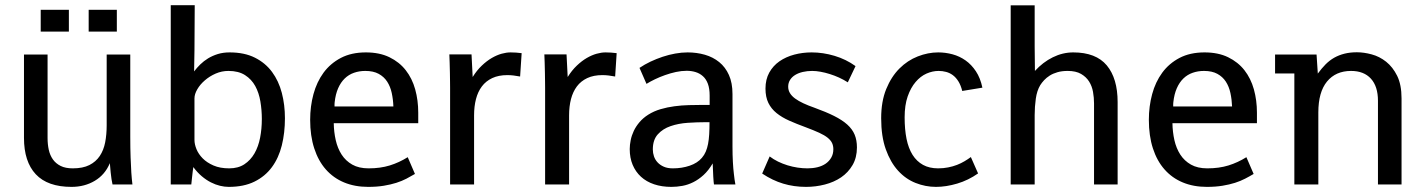

<svg xmlns="http://www.w3.org/2000/svg" viewBox="-20 -710 5487 739"><path d="M413.1 0Q411.1 -8.3 409.2 -20.5Q407.7 -30.8 406 -46.1Q404.3 -61.5 402.8 -82Q384.3 -37.6 345 -14.2Q305.7 9.3 255.4 9.3Q163.1 9.3 117.7 -39.3Q72.3 -87.9 72.3 -179.2V-500H163.1V-178.7Q163.1 -154.8 167.7 -133.5Q172.4 -112.3 183.6 -96.4Q194.8 -80.6 213.4 -71.3Q231.9 -62 260.3 -62Q298.8 -62 324 -74.7Q349.1 -87.4 364 -109.6Q378.9 -131.8 384.8 -162.1Q390.6 -192.4 390.6 -227.5V-500H481.4V-183.6Q481.4 -137.7 482.7 -103.8Q483.9 -69.8 485.4 -46.4Q487.3 -19.5 489.7 0ZM245.1 -672.4V-588.4H136.7V-672.4ZM429.7 -672.4V-588.4H321.3V-672.4Z M637.2 -689.9H729.5L728.5 -516.1L727.1 -435.1Q737.3 -448.7 750.7 -461.9Q764.2 -475.1 781 -485.4Q797.9 -495.6 818.4 -502Q838.9 -508.3 863.8 -508.3Q920.9 -508.3 961.2 -488Q1001.5 -467.8 1027.1 -433.1Q1052.7 -398.4 1064.7 -352.5Q1076.7 -306.6 1076.7 -254.9Q1076.7 -198.7 1064.7 -150.4Q1052.7 -102.1 1026.6 -66.7Q1000.5 -31.2 959.5 -11Q918.5 9.3 860.4 9.3Q844.2 9.3 826.9 5.1Q809.6 1 791.7 -8.1Q773.9 -17.1 756.6 -31.7Q739.3 -46.4 724.1 -66.9Q723.1 -60.5 721.7 -49.6Q720.2 -38.6 719.2 -27.3Q717.3 -14.6 716.3 0H637.2ZM728.5 -171.4Q728.5 -154.8 736.3 -135.7Q744.1 -116.7 760.3 -100.3Q776.4 -84 801.8 -73Q827.1 -62 862.3 -62Q896.5 -62 920.4 -77.6Q944.3 -93.3 959.5 -119.6Q974.6 -146 981.2 -180.2Q987.8 -214.4 987.8 -252Q987.8 -286.1 982.2 -319.6Q976.6 -353 962.4 -378.9Q948.2 -404.8 923.1 -420.9Q897.9 -437 859.4 -437Q833.5 -437 810.1 -426.8Q786.6 -416.5 768.3 -400.6Q750 -384.8 739.3 -366.2Q728.5 -347.7 728.5 -331.1Z M1577.1 -40.5Q1561.5 -31.2 1544.2 -22.2Q1526.9 -13.2 1505.4 -6.3Q1483.9 0.5 1457.3 4.9Q1430.7 9.3 1397 9.3Q1345.7 9.3 1304.4 -7.8Q1263.2 -24.9 1234.1 -57.9Q1205.1 -90.8 1189.5 -138.9Q1173.8 -187 1173.8 -249Q1173.8 -300.8 1186.5 -347.7Q1199.2 -394.5 1225.3 -430.2Q1251.5 -465.8 1292 -487.1Q1332.5 -508.3 1388.2 -508.3Q1440.9 -508.3 1479 -489.7Q1517.1 -471.2 1541.7 -439.7Q1566.4 -408.2 1578.1 -366Q1589.8 -323.7 1589.8 -276.4V-235.8H1264.6Q1265.1 -202.1 1272.2 -170.7Q1279.3 -139.2 1294.9 -115Q1310.5 -90.8 1335.9 -76.4Q1361.3 -62 1398.9 -62Q1443.8 -62 1480.2 -73.2Q1516.6 -84.5 1549.3 -105ZM1386.2 -437Q1362.8 -437 1342.5 -429.9Q1322.3 -422.9 1306.9 -408Q1291.5 -393.1 1281.5 -370.4Q1271.5 -347.7 1268.1 -316.4Q1267.6 -314 1267.6 -309.6Q1267.6 -305.2 1267.6 -300.3H1494.1Q1493.2 -327.1 1487.8 -352.1Q1482.4 -377 1470.2 -395.8Q1458 -414.6 1437.5 -425.8Q1417 -437 1386.2 -437Z M1712.4 -371.6Q1712.4 -377.9 1712.2 -394Q1711.9 -410.2 1711.7 -429.2Q1711.4 -448.2 1710.7 -469Q1710 -489.7 1709.5 -500.5H1794.9L1799.3 -413.6Q1815.4 -439.5 1834.5 -457.5Q1853.5 -475.6 1872.8 -486.8Q1892.1 -498 1910.6 -503.2Q1929.2 -508.3 1944.8 -508.3Q1954.6 -508.3 1966.1 -507.6Q1977.5 -506.8 1987.8 -505.4L1981.9 -415.5Q1968.8 -418 1957 -419.4Q1945.3 -420.9 1933.1 -420.9Q1898.9 -420.9 1874.5 -409.4Q1850.1 -397.9 1834.7 -377.4Q1819.3 -356.9 1812 -328.6Q1804.7 -300.3 1804.7 -266.1V0H1712.4Z M2078.1 -371.6Q2078.1 -377.9 2077.9 -394Q2077.6 -410.2 2077.4 -429.2Q2077.1 -448.2 2076.4 -469Q2075.7 -489.7 2075.2 -500.5H2160.6L2165 -413.6Q2181.2 -439.5 2200.2 -457.5Q2219.2 -475.6 2238.5 -486.8Q2257.8 -498 2276.4 -503.2Q2294.9 -508.3 2310.5 -508.3Q2320.3 -508.3 2331.8 -507.6Q2343.3 -506.8 2353.5 -505.4L2347.7 -415.5Q2334.5 -418 2322.8 -419.4Q2311 -420.9 2298.8 -420.9Q2264.6 -420.9 2240.2 -409.4Q2215.8 -397.9 2200.4 -377.4Q2185.1 -356.9 2177.7 -328.6Q2170.4 -300.3 2170.4 -266.1V0H2078.1Z M2441.4 -448.7Q2460.9 -461.9 2483.6 -472.7Q2506.3 -483.4 2530.5 -491.5Q2554.7 -499.5 2579.1 -503.9Q2603.5 -508.3 2626.5 -508.3Q2661.6 -508.3 2693.1 -499.3Q2724.6 -490.2 2748.3 -470.9Q2772 -451.7 2785.6 -421.4Q2799.3 -391.1 2799.3 -348.1V-147Q2799.3 -113.8 2800.8 -86.9Q2802.2 -60.1 2804.7 -40.5Q2807.1 -17.6 2810.5 0H2728Q2726.6 -8.3 2725.3 -30.8Q2724.1 -53.2 2723.1 -81.1Q2707 -53.7 2688 -36.4Q2668.9 -19 2648.4 -8.8Q2627.9 1.5 2606.4 5.4Q2585 9.3 2564 9.3Q2527.3 9.3 2497.6 -0.7Q2467.8 -10.7 2447 -29.8Q2426.3 -48.8 2415 -75.7Q2403.8 -102.5 2403.8 -136.2Q2403.8 -152.3 2407.5 -170.4Q2411.1 -188.5 2419.4 -206.1Q2427.7 -223.6 2441.4 -239.7Q2455.1 -255.9 2475.1 -268.6Q2496.6 -282.2 2522.5 -289.8Q2548.3 -297.4 2575.9 -301Q2603.5 -304.7 2631.3 -305.4Q2659.2 -306.2 2685.1 -306.2H2711.4V-342.3Q2711.4 -369.1 2704.6 -387.5Q2697.8 -405.8 2685.5 -416.7Q2673.3 -427.7 2657.2 -432.6Q2641.1 -437.5 2623 -437.5Q2603 -437.5 2581.5 -432.9Q2560.1 -428.2 2539.6 -420.9Q2519 -413.6 2500.7 -404.8Q2482.4 -396 2468.3 -387.2ZM2681.6 -102.5Q2690.9 -113.3 2696.5 -126.5Q2702.1 -139.6 2705.3 -156.2Q2708.5 -172.9 2709.7 -193.4Q2710.9 -213.9 2710.9 -239.7H2696.8Q2663.1 -239.7 2627.2 -237.3Q2591.3 -234.9 2561.3 -224.6Q2531.2 -214.4 2512 -193.1Q2492.7 -171.9 2492.7 -134.8Q2492.7 -121.1 2497.1 -108.2Q2501.5 -95.2 2511 -85Q2520.5 -74.7 2534.9 -68.4Q2549.3 -62 2569.8 -62Q2605 -62 2634.8 -72.3Q2664.6 -82.5 2681.6 -102.5Z M2942.4 -107.9Q2957 -96.7 2974.6 -88.1Q2992.2 -79.6 3011.2 -73.7Q3030.3 -67.9 3050 -64.9Q3069.8 -62 3088.4 -62Q3108.4 -62 3126.5 -66.4Q3144.5 -70.8 3158 -80.1Q3171.4 -89.4 3179.4 -103.3Q3187.5 -117.2 3187.5 -135.7Q3187.5 -148.9 3182.6 -159.4Q3177.7 -169.9 3165.8 -179.7Q3153.8 -189.5 3133.1 -199Q3112.3 -208.5 3081.1 -220.2Q3046.4 -232.9 3017.8 -245.6Q2989.3 -258.3 2969 -274.7Q2948.7 -291 2937.5 -313.7Q2926.3 -336.4 2926.3 -369.1Q2926.3 -404.3 2940.9 -430.7Q2955.6 -457 2980.2 -474.1Q3004.9 -491.2 3037.1 -499.8Q3069.3 -508.3 3104 -508.3Q3147.9 -508.3 3192.1 -495.1Q3236.3 -481.9 3272.9 -455.6L3243.2 -393.1Q3227.1 -403.3 3209.5 -411.4Q3191.9 -419.4 3173.8 -425Q3155.8 -430.7 3138.4 -433.8Q3121.1 -437 3106 -437Q3086.9 -437 3070.1 -433.1Q3053.2 -429.2 3040.8 -421.6Q3028.3 -414.1 3021 -402.6Q3013.7 -391.1 3013.7 -376.5Q3013.7 -362.8 3020.5 -351.6Q3027.3 -340.3 3040.3 -330.8Q3053.2 -321.3 3072 -312.5Q3090.8 -303.7 3114.7 -295.4Q3159.2 -279.3 3190.4 -263.7Q3221.7 -248 3241.2 -230.5Q3260.7 -212.9 3269.5 -191.7Q3278.3 -170.4 3278.3 -142.6Q3278.3 -103.5 3261.5 -74.7Q3244.6 -45.9 3217.3 -27.3Q3189.9 -8.8 3154.8 0.2Q3119.6 9.3 3082.5 9.3Q3035.6 9.3 2994.4 -3.2Q2953.1 -15.6 2913.6 -42Z M3744.6 -42.5Q3707 -16.1 3664.3 -3.4Q3621.6 9.3 3582.5 9.3Q3542 9.3 3503.9 -5.9Q3465.8 -21 3436.5 -53.2Q3407.2 -85.4 3389.4 -135.3Q3371.6 -185.1 3371.6 -254.9Q3371.6 -319.8 3391.1 -367.4Q3410.6 -415 3441.9 -446.3Q3473.1 -477.5 3512.5 -492.9Q3551.8 -508.3 3591.3 -508.3Q3619.1 -508.3 3646.2 -501Q3673.3 -493.7 3696.3 -477.5Q3719.2 -461.4 3736.3 -435.5Q3753.4 -409.7 3761.2 -372.6L3683.6 -359.9Q3678.2 -381.8 3668.9 -396.7Q3659.7 -411.6 3647.5 -420.7Q3635.3 -429.7 3621.3 -433.3Q3607.4 -437 3592.8 -437Q3569.3 -437 3546.1 -426.8Q3522.9 -416.5 3504.2 -394.5Q3485.4 -372.6 3473.6 -338.9Q3461.9 -305.2 3461.9 -258.3Q3461.9 -211.9 3469.2 -175.5Q3476.6 -139.2 3492.4 -114Q3508.3 -88.9 3532.7 -75.4Q3557.1 -62 3590.8 -62Q3611.3 -62 3629.6 -65.7Q3647.9 -69.3 3663.6 -75.4Q3679.2 -81.5 3692.4 -89.4Q3705.6 -97.2 3716.8 -105.5Z M3870.1 0V-689.5H3962.4V-531.2L3963.4 -437Q3994.1 -470.7 4032.2 -489.5Q4070.3 -508.3 4110.8 -508.3Q4198.2 -508.3 4240 -458.3Q4281.7 -408.2 4281.7 -316.9V0H4190.9V-312Q4190.9 -334 4187 -356.2Q4183.1 -378.4 4171.9 -396.2Q4160.6 -414.1 4140.9 -425.5Q4121.1 -437 4089.4 -437Q4067.4 -437 4050.3 -432.1Q4033.2 -427.2 4020.5 -419.2Q4007.8 -411.1 3998.8 -401.4Q3989.7 -391.6 3983.9 -382.3Q3971.2 -361.3 3966.8 -330.3Q3962.4 -299.3 3962.4 -267.1V0Z M4805.2 -40.5Q4789.6 -31.2 4772.2 -22.2Q4754.9 -13.2 4733.4 -6.3Q4711.9 0.5 4685.3 4.9Q4658.7 9.3 4625 9.3Q4573.7 9.3 4532.5 -7.8Q4491.2 -24.9 4462.2 -57.9Q4433.1 -90.8 4417.5 -138.9Q4401.9 -187 4401.9 -249Q4401.9 -300.8 4414.6 -347.7Q4427.2 -394.5 4453.4 -430.2Q4479.5 -465.8 4520 -487.1Q4560.5 -508.3 4616.2 -508.3Q4668.9 -508.3 4707 -489.7Q4745.1 -471.2 4769.8 -439.7Q4794.4 -408.2 4806.2 -366Q4817.9 -323.7 4817.9 -276.4V-235.8H4492.7Q4493.2 -202.1 4500.2 -170.7Q4507.3 -139.2 4522.9 -115Q4538.6 -90.8 4564 -76.4Q4589.4 -62 4627 -62Q4671.9 -62 4708.3 -73.2Q4744.6 -84.5 4777.3 -105ZM4614.3 -437Q4590.8 -437 4570.6 -429.9Q4550.3 -422.9 4534.9 -408Q4519.5 -393.1 4509.5 -370.4Q4499.5 -347.7 4496.1 -316.4Q4495.6 -314 4495.6 -309.6Q4495.6 -305.2 4495.6 -300.3H4722.2Q4721.2 -327.1 4715.8 -352.1Q4710.4 -377 4698.2 -395.8Q4686 -414.6 4665.5 -425.8Q4645 -437 4614.3 -437Z M5283.7 0V-322.3Q5283.7 -377.4 5256.6 -407.2Q5229.5 -437 5180.2 -437Q5121.1 -437 5087.6 -396.2Q5054.2 -355.5 5054.2 -277.3V0H4961.9V-427.2H4887.7V-500H5047.4L5052.2 -426.8Q5066.9 -446.8 5082 -462.2Q5097.2 -477.5 5115.2 -487.8Q5133.3 -498 5154.8 -503.4Q5176.3 -508.8 5202.6 -508.8Q5229.5 -508.8 5259.5 -500.7Q5289.6 -492.7 5315.2 -472.4Q5340.8 -452.1 5357.7 -418Q5374.5 -383.8 5374.5 -331.1V0Z"/></svg>

Font: Shanti
Style: Regular
Weight: 400
Designer: vernon adams
Foundry: vernon adams
Version: Version 1.000